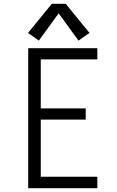

<svg xmlns="http://www.w3.org/2000/svg" viewBox="-20 -988 616 1008"><path d="M128 0H491V-60H194V-360H430V-419H194V-676H491V-735H128ZM184 -775 288 -918 392 -775 450 -815 325 -968H252L127 -815Z"/></svg>

Font: Iosevka Sparkle Light
Style: Regular
Weight: 300
Designer: Belleve Invis
Foundry: Belleve Invis
Version: Version 4.5.0; ttfautohint (v1.8.3)